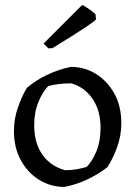

<svg xmlns="http://www.w3.org/2000/svg" viewBox="-20 -726 534 758"><path d="M234 12Q181 12 135.5 -15.5Q90 -43 62.5 -93Q35 -143 35 -209Q35 -257 51 -302.5Q67 -348 86 -379Q119 -408 165 -430Q211 -452 260 -462Q314 -462 359 -434Q404 -406 431.5 -356.5Q459 -307 459 -240Q459 -190 442 -144Q425 -98 404 -66Q371 -40 326.5 -18.5Q282 3 234 12ZM237 -54Q262 -54 284 -58Q306 -62 322 -67Q345 -90 361 -129.5Q377 -169 377 -221Q377 -289 346 -335Q315 -381 262 -397Q235 -397 210.5 -394Q186 -391 170 -386Q148 -363 131.5 -323Q115 -283 115 -231Q115 -162 147 -116Q179 -70 237 -54ZM171 -535 152 -554 299 -701 305 -706Q308 -706 324.5 -695Q341 -684 357 -670L359 -650Q360 -647 321 -620.5Q282 -594 187 -536Z"/></svg>

Font: Labrada
Style: Regular
Weight: 400
Designer: Mercedes Jáuregui
Foundry: Omnibus-Type Team
Version: Version 1.000; ttfautohint (v1.8.4.7-5d5b)